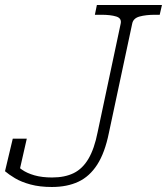

<svg xmlns="http://www.w3.org/2000/svg" viewBox="-21 -730 667 767"><path d="M461 -635Q466 -657 443.5 -664Q421 -671 384 -671H358L366 -710H626L617 -671H599Q562 -671 536.5 -664Q511 -657 507 -635L414 -199Q398 -120 367.5 -72.5Q337 -25 292 -4Q247 17 186 17Q138 17 101 7Q64 -3 39 -18Q14 -33 -1 -46L30 -176H86L56 -44Q44 -46 38 -51Q32 -56 30.5 -62.5Q29 -69 31 -74Q33 -79 35 -81Q47 -66 67 -52Q87 -38 117 -29.5Q147 -21 187 -21Q238 -21 273.5 -38.5Q309 -56 332.5 -96Q356 -136 369 -202Z"/></svg>

Font: Roboto Serif Thin
Style: Italic
Weight: 250
Italic angle: -10°
Version: Version 1.007